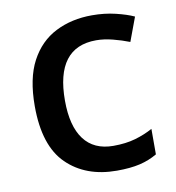

<svg xmlns="http://www.w3.org/2000/svg" viewBox="-68 -610 626 682"><g transform="rotate(-10 245.0 -269.5)"><path d="M300 10Q188 10 120 -56.5Q52 -123 52 -266Q52 -366 85 -428Q118 -490 176 -519.5Q234 -549 308 -549Q353 -549 392.5 -539.5Q432 -530 458 -518L426 -432Q398 -443 366.5 -451Q335 -459 307 -459Q161 -459 161 -267Q161 -175 197 -127Q233 -79 303 -79Q348 -79 382.5 -89Q417 -99 446 -115V-23Q417 -6 383 2Q349 10 300 10Z"/></g></svg>

Font: Noto Sans Gurmukhi UI Medium
Style: Regular
Weight: 500
Designer: Jelle Bosma - Monotype Design Team
Foundry: Monotype Imaging Inc.
Version: Version 2.004; ttfautohint (v1.8.4.7-5d5b)